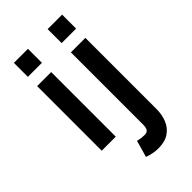

<svg xmlns="http://www.w3.org/2000/svg" viewBox="-277 -789 1092 1092"><g transform="rotate(-45 269.0 -243.0)"><path d="M460 -594H343.5V-706.5H460ZM309.5 219Q269 219 225 203L253.5 102.5Q283.5 109.5 308 109.5Q327 109.5 335.2 98.2Q343.5 87 343.5 60V-519.5H460V53Q460 98.5 444.5 136.2Q429 174 395.8 196.5Q362.5 219 309.5 219ZM185 0H72V-519.5H185ZM185 -594H72V-706.5H185Z"/></g></svg>

Font: Acari Sans
Style: Bold
Weight: 700
Designer: Alfredo Marco Pradil and Stefan Peev (font) & Cristiano Sobral (main changes)
Foundry: Alfredo Marco Pradil and Stefan Peev (font) & Cristiano Sobral (main changes)
Version: Version 1.063; ttfautohint (v1.8.3)